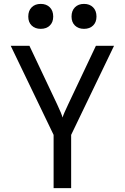

<svg xmlns="http://www.w3.org/2000/svg" viewBox="-20 -965 640 985"><path d="M255 0V-273L35 -730H131L273 -430Q285 -405 292 -387.5Q299 -370 301 -362Q303 -370 310.5 -387.5Q318 -405 330 -430L472 -730H565L345 -273V0ZM411 -817Q382 -817 364.5 -834Q347 -851 347 -880Q347 -910 364.5 -927.5Q382 -945 411 -945Q440 -945 457.5 -927.5Q475 -910 475 -880Q475 -851 457.5 -834Q440 -817 411 -817ZM189 -817Q160 -817 142.5 -834Q125 -851 125 -880Q125 -910 142.5 -927.5Q160 -945 189 -945Q218 -945 235.5 -927.5Q253 -910 253 -880Q253 -851 235.5 -834Q218 -817 189 -817Z"/></svg>

Font: JetBrains Mono
Style: Regular
Weight: 400
Monospace: yes
Designer: Philipp Nurullin, Konstantin Bulenkov
Foundry: JetBrains
Version: Version 2.305